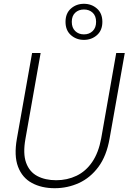

<svg xmlns="http://www.w3.org/2000/svg" viewBox="-20 -979 677 1011"><path d="M268 12Q199 12 148 -15.5Q97 -43 75 -101Q53 -159 69 -249L149 -700H194L114 -248Q100 -170 117.5 -122Q135 -74 176.5 -52Q218 -30 276 -30Q334 -30 383 -53.5Q432 -77 465.5 -126Q499 -175 513 -251L592 -700H637L557 -249Q541 -158 498.5 -100.5Q456 -43 396 -15.5Q336 12 268 12ZM422 -769Q382 -769 353.5 -794Q325 -819 325 -864Q325 -909 353.5 -934Q382 -959 422 -959Q462 -959 490.5 -934Q519 -909 519 -864Q519 -819 490.5 -794Q462 -769 422 -769ZM422 -798Q450 -798 468 -815.5Q486 -833 486 -864Q486 -895 468 -912Q450 -929 422 -929Q394 -929 376 -912Q358 -895 358 -864Q358 -833 376 -815.5Q394 -798 422 -798Z"/></svg>

Font: DM Sans 10pt ExtraLight
Style: Italic
Weight: 250
Italic angle: -10°
Version: Version 4.004;gftools[0.9.30]